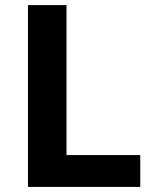

<svg xmlns="http://www.w3.org/2000/svg" viewBox="-20 -734 605 754"><path d="M530.8 0V-125H241.2V-713.9H89.8V0Z"/></svg>

Font: Sahel
Style: Bold
Weight: 700
Foundry: Saber Rastikerdar (saber.rastikerdar@gmail.com)
Version: Version 3.4.0